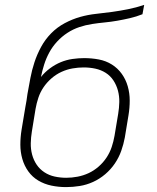

<svg xmlns="http://www.w3.org/2000/svg" viewBox="-20 -755 640 783"><path d="M250 8Q250 8 250 8Q250 8 250 8H249Q219 8 190 2Q161 -4 136.5 -18.5Q112 -33 95.5 -56Q79 -79 71 -107Q63 -135 63 -165Q63 -195 68 -226L83 -316Q86 -330 88 -344Q90 -358 92 -372Q98 -405 104 -437Q110 -469 120.5 -501Q131 -533 147.5 -563.5Q164 -594 188.5 -619Q213 -644 244 -660.5Q275 -677 307 -686Q339 -695 372 -698.5Q405 -702 437.5 -706.5Q470 -711 502.5 -717.5Q535 -724 568 -735L561 -697Q536 -687 510 -681Q484 -675 458.5 -670.5Q433 -666 407 -663.5Q381 -661 355 -657Q329 -653 303.5 -644.5Q278 -636 255 -621Q232 -606 213 -585.5Q194 -565 181 -541Q168 -517 160 -491.5Q152 -466 147 -441Q163 -461 184 -476.5Q205 -492 228 -501.5Q251 -511 275.5 -514.5Q300 -518 323 -518Q354 -518 383 -512.5Q412 -507 436 -492Q460 -477 476.5 -454Q493 -431 501 -403Q509 -375 509 -345Q509 -315 504 -285L489 -194Q484 -167 474.5 -140Q465 -113 448.5 -88.5Q432 -64 409 -44.5Q386 -25 359.5 -13Q333 -1 305 3.5Q277 8 250 8ZM250 -30Q273 -30 296.5 -34.5Q320 -39 341.5 -49Q363 -59 382 -75.5Q401 -92 414.5 -112.5Q428 -133 435.5 -155.5Q443 -178 447 -201L462 -291Q466 -315 466.5 -339Q467 -363 461 -385.5Q455 -408 442.5 -427Q430 -446 411 -458Q392 -470 369 -475Q346 -480 321 -480Q299 -480 276 -476Q253 -472 231 -462Q209 -452 190 -435.5Q171 -419 157.5 -399Q144 -379 136.5 -356.5Q129 -334 125 -311L110 -219Q106 -195 105.5 -171Q105 -147 111 -124.5Q117 -102 129.5 -83.5Q142 -65 161 -52.5Q180 -40 203 -35Q226 -30 250 -30Z"/></svg>

Font: Iosevka SS04 XLt Ex
Style: Italic
Weight: 200
Width: 7
Italic angle: -9°
Monospace: yes
Designer: Belleve Invis
Foundry: Belleve Invis
Version: Version 19.0.0; ttfautohint (v1.8.4)